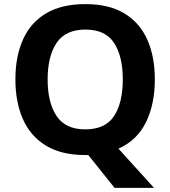

<svg xmlns="http://www.w3.org/2000/svg" viewBox="-20 -745 830 935"><path d="M734 -358Q734 -238 691 -150Q648 -62 557 -21L730 170H538L410 10Q407 10 402.5 10Q398 10 395 10Q279 10 203.5 -36Q128 -82 91.5 -165Q55 -248 55 -359Q55 -469 91.5 -551.5Q128 -634 203.5 -679.5Q279 -725 396 -725Q511 -725 586 -679.5Q661 -634 697.5 -551.5Q734 -469 734 -358ZM212 -358Q212 -245 255.5 -180Q299 -115 395 -115Q493 -115 535.5 -180Q578 -245 578 -358Q578 -471 535.5 -536Q493 -601 396 -601Q299 -601 255.5 -536Q212 -471 212 -358Z"/></svg>

Font: Noto Sans Syriac
Style: Bold
Weight: 700
Designer: Patrick Giasson and the Monotype Design Team
Foundry: Monotype Imaging Inc.
Version: Version 3.000; ttfautohint (v1.8.4.7-5d5b)